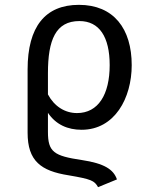

<svg xmlns="http://www.w3.org/2000/svg" viewBox="-20 -558 640 793"><path d="M318 103C203 86 178 70 178 -13V-92C211 -43 260 -22 317 -22C454 -22 524 -153 524 -289C524 -439 450 -538 306 -538C167 -538 94 -448 94 -271V-10C94 107 149 148 263 166C357 182 370 188 385 215L463 183C449 142 411 117 318 103ZM308 -471C390 -471 433 -406 433 -289C433 -168 386 -91 298 -91C248 -91 204 -119 178 -168V-256C178 -393 210 -471 308 -471Z"/></svg>

Font: FiraMono Nerd Font
Style: Regular
Weight: 400
Designer: Carrois Corporate & Edenspiekermann AG
Foundry: Carrois Corporate GbR & Edenspiekermann AG
Version: Version 003.206;Nerd Fonts 3.3.0